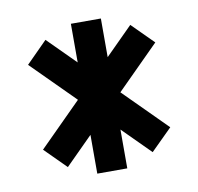

<svg xmlns="http://www.w3.org/2000/svg" viewBox="-62 -650 635 616"><g transform="rotate(-10 256.0 -342.0)"><path d="M207 -460V-585.9H304.7V-460L394 -549.3L463.4 -480L325.2 -341.8L463.4 -203.6L394 -134.8L304.7 -224.1V-97.7H207V-224.1L117.7 -134.8L48.8 -203.6L187 -341.8L48.8 -480L117.7 -549.3Z"/></g></svg>

Font: BabelStone Runic Byrhtferth
Style: Regular
Weight: 400
Designer: Andrew West
Foundry: BabelStone
Version: Version 7.004;November 9, 2023